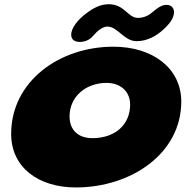

<svg xmlns="http://www.w3.org/2000/svg" viewBox="-20 -812 872 886"><path d="M348.5 -618.5C377 -618.5 397.5 -631.5 411.5 -648.5C429 -669.5 454.5 -689.5 475.5 -689.5C523 -689.5 552.5 -622 610 -622C660.5 -622 701.5 -646.5 732.5 -674.5C759 -698 783 -727 783 -756C783 -776 769.5 -789.5 748.5 -789.5C730 -789.5 711.5 -780 685.5 -757.5C663.5 -738 641.5 -729.5 616 -729.5C570 -729.5 555 -792.5 482 -792.5C443 -792.5 410 -774.5 379 -751C337.5 -720.5 308.5 -681.5 308.5 -652C308.5 -628.5 325.5 -618.5 348.5 -618.5ZM330 53C584 53 816.5 -102.5 816.5 -343.5C816.5 -496 686 -596.5 503.5 -596.5C253 -596.5 31.5 -436 31.5 -194C31.5 -40 156.5 53 330 53ZM407 -174.5C337.5 -174.5 301 -215 301 -274.5C301 -367.5 377.5 -429.5 471.5 -429.5C537 -429.5 580.5 -389.5 580.5 -329C580.5 -236 510 -174.5 407 -174.5Z"/></svg>

Font: Gluten
Style: Bold Italic
Weight: 700
Italic angle: -13°
Designer: Tyler Finck
Foundry: Etcetera Type Company
Version: Version 0.920